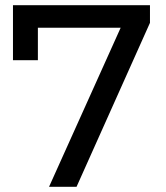

<svg xmlns="http://www.w3.org/2000/svg" viewBox="-20 -720 638 740"><path d="M169 0 445 -613H126V-488H30V-700H558V-632L275 0Z"/></svg>

Font: Montserrat Z Med
Style: Regular
Weight: 500
Designer: Julieta Ulanovsky
Foundry: Julieta Ulanovsky
Version: Version 8.000